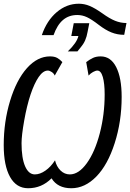

<svg xmlns="http://www.w3.org/2000/svg" viewBox="-20 -1001 699 1031"><path d="M442.9 -667.5Q461.4 -681.6 479 -689.9Q496.6 -698.2 520.5 -698.2Q574.7 -698.2 604 -640.6Q633.3 -583 633.3 -480.5Q633.3 -349.1 595.9 -232.4Q558.6 -115.7 497.3 -53Q436 9.8 362.8 9.8Q289.6 9.8 256.8 -43.5Q204.1 9.8 130.9 9.8Q67.9 9.8 33.9 -51Q0 -111.8 0 -221.7Q0 -347.2 34.2 -459.7Q68.4 -572.3 124.8 -635.3Q181.2 -698.2 248.5 -698.2Q272.5 -698.2 287.4 -689.9Q302.2 -681.6 314.9 -667.5L273.9 -595.2Q269.5 -606.4 257.8 -614.3Q246.1 -622.1 236.8 -622.1Q211.4 -622.1 187.7 -587.6Q164.1 -553.2 144 -493.2Q124 -433.1 109.9 -353.3Q95.7 -273.4 95.7 -231.9Q95.7 -152.3 114.7 -108.4Q133.8 -64.5 167 -64.5Q194.8 -64.5 224.1 -85Q253.4 -105.5 275.4 -140.1Q283.7 -106 305.2 -85.2Q326.7 -64.5 355 -64.5Q402.8 -64.5 446.3 -124.8Q489.7 -185.1 515.9 -285.4Q542 -385.7 542 -494.1Q542 -553.2 532 -587.6Q522 -622.1 502.9 -622.1Q493.7 -622.1 479.7 -614.5Q465.8 -606.9 455.6 -595.2ZM459.5 -876.5Q448.2 -817.4 444.8 -805.7Q441.4 -793.9 437 -783.9Q432.6 -773.9 426.3 -764.2Q419.9 -754.4 396 -725.1H344.2Q393.1 -772 400.9 -807.6H362.8L376 -876.5ZM647 -814Q610.8 -814 578.9 -826.7Q546.9 -839.4 510.7 -867.2Q472.2 -897 447 -908.7Q421.9 -920.4 395 -920.4Q349.6 -920.4 318.4 -893.8Q287.1 -867.2 267.6 -812.5H204.6Q231.4 -890.6 284.7 -935.8Q337.9 -981 403.3 -981Q433.1 -981 461.4 -969.2Q489.7 -957.5 529.8 -929.2Q568.4 -901.4 597.9 -889.4Q627.4 -877.4 659.2 -877.4Z"/></svg>

Font: Cousine
Style: Italic
Weight: 400
Italic angle: -12°
Monospace: yes
Designer: Steve Matteson
Foundry: Monotype Imaging Inc.
Version: Version 1.21